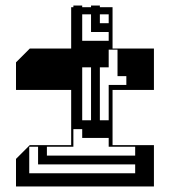

<svg xmlns="http://www.w3.org/2000/svg" viewBox="-20 -676 616 696"><path d="M238 -150V-350H38V-450L88 -500H238V-650H246V-656H278V-650H310V-656H342V-650H388V-500H538V-350H388V-150H538V0H38V-100L88 -150ZM342 -624V-592H374V-624ZM374 -560H310V-624H278V-528H374ZM278 -336H310V-432H278ZM278 -240H374V-368H438V-400H406V-496H374V-432H342V-240H310V-336H278ZM278 -208H246V-144H150V-112H470V-144H374V-176H278ZM470 -80H118V-144H86V-48H470Z"/></svg>

Font: Rubik Broken Fax
Style: Regular
Weight: 400
Designer: Hubert and Fischer, NaN
Foundry: Hubert and Fischer, NaN
Version: Version 2.201